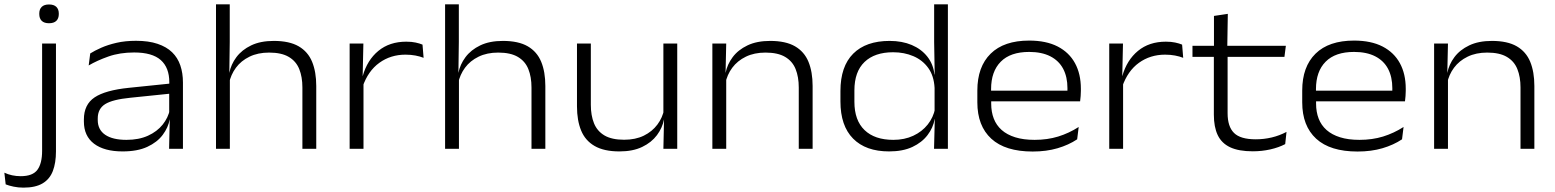

<svg xmlns="http://www.w3.org/2000/svg" viewBox="-90 -682 7125 880"><path d="M103 -65.5V-482.5H166.5V-65.5ZM134.5 -575.5Q112.5 -575.5 101.2 -586.5Q90 -597.5 90 -617.5V-620Q90 -639.5 101.2 -650.5Q112.5 -661.5 134.5 -661.5Q157 -661.5 168.2 -650.5Q179.5 -639.5 179.5 -620V-617.5Q179.5 -597.5 168.2 -586.5Q157 -575.5 134.5 -575.5ZM17.5 178Q-6 178 -27.5 173.5Q-49 169 -64 163L-70 109.5Q-53 117.5 -34.2 121.5Q-15.5 125.5 5 125.5Q60 125.5 81.5 96.2Q103 67 103 9.5V-146H166.5V12Q166.5 64.5 152.2 101.8Q138 139 105.2 158.5Q72.5 178 17.5 178Z M685 0 688 -135 685.5 -147.5V-283L686 -305Q686 -372 646.8 -406.8Q607.5 -441.5 525 -441.5Q459 -441.5 406.8 -423Q354.5 -404.5 316.5 -382L323.5 -437Q344 -450 374 -463.2Q404 -476.5 444 -485.8Q484 -495 533.5 -495Q591 -495 632 -481.2Q673 -467.5 698.8 -442.5Q724.5 -417.5 736.5 -382.2Q748.5 -347 748.5 -303.5V0ZM472 12Q388 12 341.2 -23.2Q294.5 -58.5 294.5 -125V-134.5Q294.5 -203 343.8 -235.8Q393 -268.5 500.5 -279.5L695 -299.5L697.5 -253.5L507.5 -234Q426 -226 392 -204.8Q358 -183.5 358 -139V-132Q358 -87.5 392.2 -64.2Q426.5 -41 489.5 -41Q546.5 -41 588.2 -60Q630 -79 655.5 -110.8Q681 -142.5 689 -181.5L701 -135.5H688Q681 -97.5 655.8 -63.8Q630.5 -30 585.2 -9Q540 12 472 12Z M1296 0V-281Q1296 -329.5 1281.5 -365.5Q1267 -401.5 1233.5 -421.2Q1200 -441 1143.5 -441Q1092 -441 1053.5 -422.2Q1015 -403.5 991.5 -371.8Q968 -340 959.5 -299.5L945.5 -347.5H961Q968.5 -386.5 993.5 -420Q1018.5 -453.5 1061.2 -474Q1104 -494.5 1165 -494.5Q1236 -494.5 1278.8 -469.8Q1321.5 -445 1340.5 -398.8Q1359.5 -352.5 1359.5 -288V0ZM900 0V-662H963V-490L961 -343L963.5 -337.5V0Z M1572 -284.5 1557 -331 1572.5 -333.5Q1593 -406.5 1644.2 -448.8Q1695.5 -491 1772 -491Q1796.5 -491 1815 -487Q1833.5 -483 1846.5 -477.5L1851.5 -417Q1835 -423.5 1814 -427.5Q1793 -431.5 1768.5 -431.5Q1700.5 -431.5 1648.8 -394.2Q1597 -357 1572 -284.5ZM1512.5 0V-482.5H1575.5L1572 -324L1576 -320.5V0Z M2346 0V-281Q2346 -329.5 2331.5 -365.5Q2317 -401.5 2283.5 -421.2Q2250 -441 2193.5 -441Q2142 -441 2103.5 -422.2Q2065 -403.5 2041.5 -371.8Q2018 -340 2009.5 -299.5L1995.5 -347.5H2011Q2018.5 -386.5 2043.5 -420Q2068.5 -453.5 2111.2 -474Q2154 -494.5 2215 -494.5Q2286 -494.5 2328.8 -469.8Q2371.5 -445 2390.5 -398.8Q2409.5 -352.5 2409.5 -288V0ZM1950 0V-662H2013V-490L2011 -343L2013.5 -337.5V0Z M2618 -482.5V-201.5Q2618 -153 2632.5 -117Q2647 -81 2680.5 -61.2Q2714 -41.5 2770.5 -41.5Q2822.5 -41.5 2860.8 -60.2Q2899 -79 2923 -111Q2947 -143 2954.5 -183L2967 -135H2953.5Q2946 -96 2921 -62.5Q2896 -29 2853.2 -8.5Q2810.5 12 2749 12Q2678.5 12 2635.5 -12.8Q2592.5 -37.5 2573.5 -83.8Q2554.5 -130 2554.5 -194.5V-482.5ZM3014 -482.5V0H2950.5L2953.5 -135L2950.5 -140V-482.5Z M3571 0V-281Q3571 -329.5 3556.5 -365.5Q3542 -401.5 3508.5 -421.2Q3475 -441 3418.5 -441Q3367 -441 3328.5 -422.2Q3290 -403.5 3266.2 -371.5Q3242.5 -339.5 3234.5 -299.5L3222 -347.5H3235.5Q3243 -386.5 3268 -420Q3293 -453.5 3336 -474Q3379 -494.5 3440 -494.5Q3511 -494.5 3553.8 -469.8Q3596.5 -445 3615.5 -398.8Q3634.5 -352.5 3634.5 -288V0ZM3175 0V-482.5H3238.5L3235.5 -347.5L3238.5 -342.5V0Z M3985 12Q3878 12 3820 -46.8Q3762 -105.5 3762 -217V-265Q3762 -377.5 3820.5 -436Q3879 -494.5 3987.5 -494.5Q4044.5 -494.5 4088.8 -475.8Q4133 -457 4160.2 -422.5Q4187.5 -388 4193 -340.5H4214L4193.5 -279Q4190.5 -334.5 4164.5 -370.5Q4138.5 -406.5 4096.5 -424.5Q4054.5 -442.5 4003.5 -442.5Q3919 -442.5 3872.5 -398Q3826 -353.5 3826 -267.5V-215.5Q3826 -130.5 3872.5 -85.8Q3919 -41 4004.5 -41Q4055.5 -41 4095.8 -59.8Q4136 -78.5 4162 -111.2Q4188 -144 4196 -185L4213.5 -136.5H4194Q4187 -96.5 4161.2 -62.8Q4135.5 -29 4091.8 -8.5Q4048 12 3985 12ZM4191 0 4194.5 -136.5 4193.5 -157V-328.5L4194 -344L4191.5 -489V-662H4254.5V0Z M4643 12.5Q4517.5 12.5 4453.5 -46.2Q4389.5 -105 4389.5 -213V-267Q4389.5 -376 4450.5 -436Q4511.5 -496 4627 -496Q4705 -496 4757.8 -468.8Q4810.5 -441.5 4837.2 -392.2Q4864 -343 4864 -275.5V-265.5Q4864 -254 4863 -241.8Q4862 -229.5 4860.5 -217.5H4801Q4802 -233.5 4802.2 -248.8Q4802.5 -264 4802.5 -277.5Q4802.5 -329.5 4782.8 -366.8Q4763 -404 4723.8 -424Q4684.5 -444 4627 -444Q4541 -444 4496.8 -399.2Q4452.5 -354.5 4452.5 -273.5V-246.5L4453 -238.5V-207Q4453 -169 4464.8 -138.5Q4476.5 -108 4501 -86.2Q4525.5 -64.5 4563 -52.8Q4600.5 -41 4652 -41Q4710.5 -41 4760 -56.2Q4809.5 -71.5 4854 -100L4847 -43.5Q4808 -17.5 4757 -2.5Q4706 12.5 4643 12.5ZM4420.5 -217.5V-266.5H4846.5V-217.5Z M5053.5 -284.5 5038.5 -331 5054 -333.5Q5074.5 -406.5 5125.8 -448.8Q5177 -491 5253.5 -491Q5278 -491 5296.5 -487Q5315 -483 5328 -477.5L5333 -417Q5316.5 -423.5 5295.5 -427.5Q5274.5 -431.5 5250 -431.5Q5182 -431.5 5130.2 -394.2Q5078.5 -357 5053.5 -284.5ZM4994 0V-482.5H5057L5053.5 -324L5057.5 -320.5V0Z M5652 11.5Q5587.5 11.5 5548.2 -7Q5509 -25.5 5491.2 -62.8Q5473.5 -100 5473.5 -156.5V-444.5H5536.5V-163Q5536.5 -102 5565.8 -72.8Q5595 -43.5 5665.5 -43.5Q5703 -43.5 5738.8 -52Q5774.5 -60.5 5806.5 -77.5L5800.5 -21.5Q5771 -6 5732.2 2.8Q5693.5 11.5 5652 11.5ZM5375.5 -421.5V-472H5803.5L5797 -421.5ZM5474 -465V-609L5537.5 -618.5L5535 -465Z M6132 12.5Q6006.5 12.5 5942.5 -46.2Q5878.5 -105 5878.5 -213V-267Q5878.5 -376 5939.5 -436Q6000.5 -496 6116 -496Q6194 -496 6246.8 -468.8Q6299.5 -441.5 6326.2 -392.2Q6353 -343 6353 -275.5V-265.5Q6353 -254 6352 -241.8Q6351 -229.5 6349.5 -217.5H6290Q6291 -233.5 6291.2 -248.8Q6291.5 -264 6291.5 -277.5Q6291.5 -329.5 6271.8 -366.8Q6252 -404 6212.8 -424Q6173.5 -444 6116 -444Q6030 -444 5985.8 -399.2Q5941.5 -354.5 5941.5 -273.5V-246.5L5942 -238.5V-207Q5942 -169 5953.8 -138.5Q5965.5 -108 5990 -86.2Q6014.5 -64.5 6052 -52.8Q6089.5 -41 6141 -41Q6199.5 -41 6249 -56.2Q6298.5 -71.5 6343 -100L6336 -43.5Q6297 -17.5 6246 -2.5Q6195 12.5 6132 12.5ZM5909.5 -217.5V-266.5H6335.5V-217.5Z M6879 0V-281Q6879 -329.5 6864.5 -365.5Q6850 -401.5 6816.5 -421.2Q6783 -441 6726.5 -441Q6675 -441 6636.5 -422.2Q6598 -403.5 6574.2 -371.5Q6550.5 -339.5 6542.5 -299.5L6530 -347.5H6543.5Q6551 -386.5 6576 -420Q6601 -453.5 6644 -474Q6687 -494.5 6748 -494.5Q6819 -494.5 6861.8 -469.8Q6904.5 -445 6923.5 -398.8Q6942.5 -352.5 6942.5 -288V0ZM6483 0V-482.5H6546.5L6543.5 -347.5L6546.5 -342.5V0Z"/></svg>

Font: Anek Gujarati SemiExpanded Light
Style: Regular
Weight: 300
Width: 6
Designer: Mrunmayee Ghaisas (Gujarati), Yesha Goshar (Latin)
Foundry: Ek Type
Version: Version 1.003